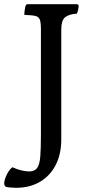

<svg xmlns="http://www.w3.org/2000/svg" viewBox="-65 -800 420 915"><path d="M11 95Q1 95 -9 94Q-19 93 -30 92Q-45 90 -45 74Q-45 58 -33 33Q-21 8 -6 -3Q18 8 39 12.5Q60 17 74 17Q100 17 112 0.5Q124 -16 127 -54.5Q130 -93 130 -157V-660Q130 -692 125 -706Q120 -720 103.5 -724Q87 -728 51 -729Q51 -742 53 -753.5Q55 -765 56 -770Q59 -780 67 -780H300Q310 -780 310 -770Q310 -766 307.5 -754Q305 -742 301 -735Q261 -732 244 -716.5Q227 -701 227 -660V-136Q227 -65 200 -13Q173 39 124.5 67Q76 95 11 95Z"/></svg>

Font: Gowun Batang
Style: Bold
Weight: 700
Designer: Yanghee Ryu
Foundry: Yanghee Ryu
Version: Version 2.000